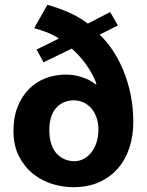

<svg xmlns="http://www.w3.org/2000/svg" viewBox="-20 -767 610 798"><path d="M254 -457Q288 -457 321.5 -446Q355 -435 378 -416L381 -418Q374 -439 362 -460.5Q350 -482 336 -501.5Q322 -521 306.5 -537.5Q291 -554 278 -565L161 -508L132 -561L225 -607Q202 -622 176.5 -632Q151 -642 122 -650L177 -747Q221 -735 265.5 -715.5Q310 -696 345 -669L438 -717L470 -661L394 -623Q422 -597 447 -560Q472 -523 491.5 -477Q511 -431 522.5 -376Q534 -321 534 -260Q534 -203 518 -153.5Q502 -104 470.5 -67.5Q439 -31 392.5 -10Q346 11 284 11Q241 11 197 -2.5Q153 -16 117 -45Q81 -74 58.5 -118Q36 -162 36 -224Q36 -279 53 -322.5Q70 -366 99.5 -396Q129 -426 168.5 -441.5Q208 -457 254 -457ZM286 -350Q268 -350 250 -343.5Q232 -337 217.5 -323Q203 -309 194 -285Q185 -261 185 -227Q185 -191 194 -166Q203 -141 218 -126Q233 -111 251.5 -104Q270 -97 289 -97Q310 -97 328.5 -107Q347 -117 360.5 -134.5Q374 -152 381.5 -176Q389 -200 389 -228Q389 -258 380.5 -280.5Q372 -303 358 -318.5Q344 -334 325.5 -342Q307 -350 286 -350Z"/></svg>

Font: Ek Mukta ExtraBold
Style: Regular
Weight: 800
Designer: Girish Dalvi and Yashodeep Gholap
Foundry: Ek Type
Version: Version 2.538;PS 1.002;hotconv 16.6.51;makeotf.lib2.5.65220;